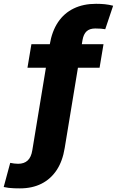

<svg xmlns="http://www.w3.org/2000/svg" viewBox="-112 -781 623 1022"><path d="M439 -545.9 418 -420.4H34.2L55.2 -545.9ZM-5.9 221.7Q-20.5 221.7 -36.1 221.2Q-51.8 220.7 -65.9 219Q-80.1 217.3 -92.3 214.4L-57.6 85.9Q-48.3 87.9 -36.6 89.4Q-24.9 90.8 -15.6 90.8Q16.6 90.8 35.4 73.2Q54.2 55.7 60.1 18.1L152.8 -544.4Q164.6 -614.7 196.8 -662.8Q229 -710.9 280.3 -735.8Q331.5 -760.7 399.4 -760.7Q425.3 -760.7 446.5 -758.5Q467.8 -756.3 490.2 -750.5L448.2 -625.5Q437 -627.4 425 -628.4Q413.1 -629.4 395 -629.4Q365.2 -629.4 348.9 -614.3Q332.5 -599.1 327.1 -567.4L232.4 6.8Q221.2 76.7 189.7 124.3Q158.2 171.9 108.9 196.8Q59.6 221.7 -5.9 221.7Z"/></svg>

Font: Inter ExtraBold
Style: Italic
Weight: 800
Italic angle: -9.3988°
Designer: Rasmus Andersson
Foundry: rsms
Version: Version 4.001;git-66647c0bb